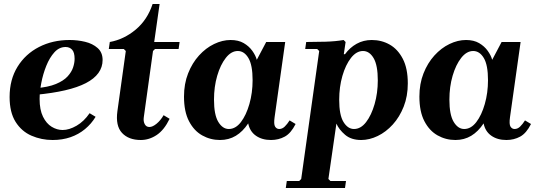

<svg xmlns="http://www.w3.org/2000/svg" viewBox="-20 -690 2694 960"><path d="M243 10Q187 10 137.5 -11.5Q88 -33 58 -80.5Q28 -128 28 -205Q28 -292 67.5 -356Q107 -420 175 -455Q243 -490 328 -490Q368 -490 405.5 -481Q443 -472 468 -450Q493 -428 493 -390Q493 -354 472 -325Q451 -296 409.5 -274.5Q368 -253 305.5 -238.5Q243 -224 159 -216V-249Q221 -254 259.5 -270Q298 -286 318 -308Q338 -330 345.5 -353Q353 -376 353 -396Q353 -428 340.5 -441.5Q328 -455 308 -455Q276 -455 252 -428.5Q228 -402 211.5 -361Q195 -320 186.5 -275.5Q178 -231 178 -195Q178 -141 195 -106.5Q212 -72 238.5 -56Q265 -40 293 -40Q326 -40 363 -61.5Q400 -83 428 -124L458 -106Q437 -71 405 -44.5Q373 -18 332.5 -4Q292 10 243 10Z M684 10Q623 10 590 -25.5Q557 -61 567 -134L609 -435L599 -445H524L529 -480Q600 -493 658.5 -542Q717 -591 743 -670H778L751 -480H878L873 -445H755L745 -435L699 -104Q696 -84 703.5 -69.5Q711 -55 727 -55Q743 -55 763 -71.5Q783 -88 798 -114L828 -96Q801 -40 763.5 -15Q726 10 684 10Z M900 -207Q900 -271 920.5 -323Q941 -375 975 -412.5Q1009 -450 1050.5 -470Q1092 -490 1133 -490Q1172 -490 1198.5 -474.5Q1225 -459 1241.5 -436Q1258 -413 1264 -391L1311 -480H1406L1353 -104Q1348 -69 1355.5 -57Q1363 -45 1376 -45Q1391 -45 1403.5 -57Q1416 -69 1428 -88L1458 -70Q1435 -24 1404 -7Q1373 10 1335 10Q1290 10 1259.5 -11.5Q1229 -33 1221 -73Q1194 -32 1159 -11Q1124 10 1080 10Q1032 10 991 -13Q950 -36 925 -84Q900 -132 900 -207ZM1050 -192Q1050 -116 1071.5 -80.5Q1093 -45 1124 -45Q1158 -45 1184.5 -79.5Q1211 -114 1227 -170Q1243 -226 1243 -289Q1243 -365 1222 -400Q1201 -435 1169 -435Q1136 -435 1109 -400.5Q1082 -366 1066 -311Q1050 -256 1050 -192Z M1409 250 1414 215H1476L1486 205L1576 -435L1566 -445H1506L1511 -480Q1558 -480 1608 -481.5Q1658 -483 1698 -490L1708 -480L1699 -419H1705Q1729 -452 1763 -471Q1797 -490 1839 -490Q1888 -490 1928.5 -467Q1969 -444 1994 -396Q2019 -348 2019 -273Q2019 -209 1998.5 -157Q1978 -105 1944 -67.5Q1910 -30 1868.5 -10Q1827 10 1786 10Q1736 10 1705.5 -16Q1675 -42 1662 -72L1622 205L1632 215H1710L1705 250ZM1676 -191Q1676 -115 1697.5 -80Q1719 -45 1750 -45Q1784 -45 1810.5 -79.5Q1837 -114 1853 -169.5Q1869 -225 1869 -288Q1869 -364 1848 -399.5Q1827 -435 1795 -435Q1762 -435 1735 -400.5Q1708 -366 1692 -310.5Q1676 -255 1676 -191Z M2077 -207Q2077 -271 2097.5 -323Q2118 -375 2152 -412.5Q2186 -450 2227.5 -470Q2269 -490 2310 -490Q2349 -490 2375.5 -474.5Q2402 -459 2418.5 -436Q2435 -413 2441 -391L2488 -480H2583L2530 -104Q2525 -69 2532.5 -57Q2540 -45 2553 -45Q2568 -45 2580.5 -57Q2593 -69 2605 -88L2635 -70Q2612 -24 2581 -7Q2550 10 2512 10Q2467 10 2436.5 -11.5Q2406 -33 2398 -73Q2371 -32 2336 -11Q2301 10 2257 10Q2209 10 2168 -13Q2127 -36 2102 -84Q2077 -132 2077 -207ZM2227 -192Q2227 -116 2248.5 -80.5Q2270 -45 2301 -45Q2335 -45 2361.5 -79.5Q2388 -114 2404 -170Q2420 -226 2420 -289Q2420 -365 2399 -400Q2378 -435 2346 -435Q2313 -435 2286 -400.5Q2259 -366 2243 -311Q2227 -256 2227 -192Z"/></svg>

Font: Brygada 1918
Style: Italic
Weight: 400
Italic angle: -8°
Designer: Mateusz Machalski | Borys Kosmynka | Przemek Hoffer
Foundry: NIEPODLEGLA 2018
Version: Version 3.006